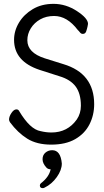

<svg xmlns="http://www.w3.org/2000/svg" viewBox="-20 -733 540 997"><path d="M32 -98Q27 -106 27 -112Q27 -128 39.5 -146.5Q52 -165 65 -165Q75 -165 79 -157Q136 -61 191 -52Q220 -45 247 -45Q331 -45 379 -113Q400 -144 400 -184Q400 -247 373 -283.5Q346 -320 289 -337L186 -370Q53 -414 53 -526Q53 -573 78.5 -615.5Q104 -658 150 -685.5Q196 -713 258 -713Q322 -713 379.5 -675.5Q437 -638 437 -609Q437 -607 434.5 -595Q432 -583 427.5 -570Q423 -557 410 -557Q401 -557 395 -565Q389 -573 384 -577Q329 -650 261 -650Q220 -650 189 -632.5Q158 -615 140 -586Q122 -557 122 -524Q122 -459 213 -430L309 -400Q469 -352 469 -192Q469 -135 444.5 -87Q420 -39 370.5 -10.5Q321 18 246 18Q171 18 121.5 -13Q72 -44 32 -98ZM202 244Q187 244 187 230Q187 224 192 219Q235 186 243 146Q228 146 220 136Q201 115 201 94Q201 72 216 59.5Q231 47 251 47Q295 47 301 116Q301 150 275 186.5Q249 223 212 241Q207 244 202 244Z"/></svg>

Font: Moon Stars Kai T HW
Style: Regular
Weight: 400
Designer: GuiWonder
Version: Version 1.101